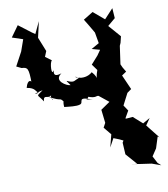

<svg xmlns="http://www.w3.org/2000/svg" viewBox="-99 -833 971 1107"><g transform="rotate(-10 386.5 -279.5)"><path d="M344 -374C312 -366 281 -409 320 -355C298 -354 226 -396 280 -431C231 -415 236 -440 239 -457C220 -419 224 -506 239 -514L203 -541L216 -573L180 -663L179 -640L204 -750L171 -680L151 -694L80 -748L34 -684L97 -663L73 -595L30 -515L59 -501C94 -499 100 -494 101 -405C107 -419 81 -436 68 -383C119 -375 112 -354 132 -344C104 -336 95 -341 156 -354C111 -320 120 -340 153 -289C155 -339 187 -287 205 -326C177 -291 235 -273 185 -310C263 -265 239 -306 274 -255C271 -290 258 -272 262 -237C292 -234 332 -228 353 -235C382 -242 337 -288 432 -250C375 -266 397 -246 409 -271C451 -255 455 -270 468 -266L524 -221L470 -184L479 -106L465 -80L502 -35L483 39L510 -11L543 2L601 30L640 -21L659 -83L598 -111L622 -153L600 -186L635 -254L660 -272L622 -358L649 -376L633 -403L624 -423L639 -529L646 -545L655 -582L593 -653L638 -691L634 -750L582 -694L518 -748L461 -713C478 -685 495 -658 511 -629L522 -565L476 -539L523 -526L502 -496L461 -450L487 -414C462 -346 495 -361 453 -407C428 -384 392 -382 370 -390C343 -408 357 -387 379 -390ZM736 174 714 132 742 90 763 24 773 31 709 -50 736 -89 694 -65 641 -112 575 -107 629 -38 591 -31 558 24 562 93 620 159 582 154C622 160 661 167 702 172L755 191Z"/></g></svg>

Font: Asimov Aggro
Style: Medium
Weight: 500
Designer: Google
Version: Version 2.000980; 2014